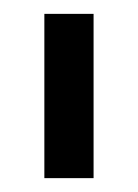

<svg xmlns="http://www.w3.org/2000/svg" viewBox="-20 -701 199 277"><path d="M115 -444H44V-681H115Z"/></svg>

Font: Hind Mysuru
Style: Regular
Weight: 400
Designer: Manushi Parikh, Hitesh Malaviya
Foundry: Indian Type Foundry
Version: Version 0.703;PS 1.0;hotconv 1.0.86;makeotf.lib2.5.63406